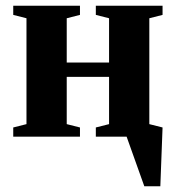

<svg xmlns="http://www.w3.org/2000/svg" viewBox="-20 -479 616 673"><path d="M549.8 -32.2 542 173.8H485.8L423.8 0H315.9V-32.2L362.3 -43.9V-209.5H213.9V-43.9L260.3 -32.2V0H26.4V-32.2L72.8 -43.9V-415L26.4 -426.8V-459H260.3V-426.8L213.9 -415V-259.8H362.3V-415L315.9 -426.8V-459H549.8V-426.8L503.4 -415V-43.9Z"/></svg>

Font: Liberation Serif
Style: Bold
Weight: 700
Designer: Steve Matteson
Foundry: Ascender Corporation
Version: Version 2.1.5